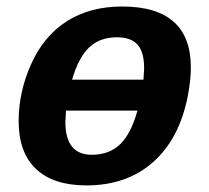

<svg xmlns="http://www.w3.org/2000/svg" viewBox="-20 -558 640 588"><path d="M244.6 9.8Q143.1 9.8 90.1 -40.8Q37.1 -91.3 37.1 -187Q37.1 -276.9 75.9 -362.8Q114.7 -448.7 185.5 -493.4Q256.3 -538.1 354 -538.1Q564.5 -538.1 564.5 -351.1Q564.5 -314 555.2 -264.6Q529.8 -133.3 449.2 -61.8Q368.7 9.8 244.6 9.8ZM182.1 -219.2 180.2 -184.6Q180.2 -84 261.2 -84Q314.5 -84 347.9 -116.2Q381.3 -148.4 400.9 -219.2ZM419.4 -314 421.4 -349.1Q421.4 -398.4 401.4 -421.1Q381.3 -443.8 337.9 -443.8Q285.6 -443.8 252.9 -412.6Q220.2 -381.3 200.7 -314Z"/></svg>

Font: Liberation Mono
Style: Bold Italic
Weight: 700
Italic angle: -12°
Monospace: yes
Designer: Steve Matteson
Foundry: Ascender Corporation
Version: Version 2.1.5